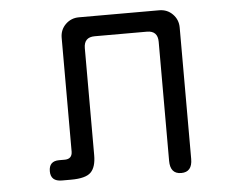

<svg xmlns="http://www.w3.org/2000/svg" viewBox="-53 -813 1105 880"><g transform="rotate(-5 500.0 -373.0)"><path d="M405.3 -656.2Q355.5 -656.2 355.5 -605.5V-113.3Q355.5 -58.6 331.5 -34.7Q307.6 -10.7 240.2 -10.7H198.2Q146.5 -10.7 146.5 -57.6Q146.5 -104.5 193.4 -104.5H220.7Q252.9 -105.5 253.9 -137.7V-662.1Q253.9 -699.2 279.3 -724.1Q304.7 -749 340.8 -749H710Q747.1 -749 772 -723.6Q796.9 -698.2 796.9 -662.1V-57.6Q796.9 2.9 746.1 2.9Q695.3 2.9 695.3 -57.6V-605.5Q695.3 -656.2 645.5 -656.2Z"/></g></svg>

Font: MotoyaLMaru
Style: W3 mono
Weight: 400
Version: Version 1.01